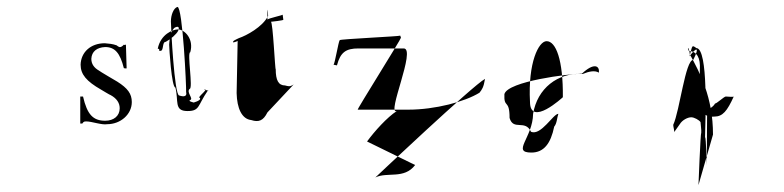

<svg xmlns="http://www.w3.org/2000/svg" viewBox="-20 -547 2267 555"><path d="M212 -190H218C222 -196 224 -196 230 -196C245 -196 275 -185 290 -188C328 -188 361 -216 361 -252C361 -276 349 -292 319 -311C319 -311 266 -342 266 -343C252 -351 244 -362 244 -377C245 -398 260 -410 284 -411C312 -411 327 -394 338 -350C338 -350 346 -348 346 -350C346 -350 344 -416 344 -418C344 -418 338 -416 338 -418C335 -414 330 -411 328 -411C326 -410 322 -412 317 -416C306 -420 295 -421 283 -422C242 -422 214 -396 213 -360C213 -332 230 -312 272 -288C272 -288 300 -271 300 -272C318 -262 326 -249 326 -234C326 -212 309 -198 284 -198C249 -198 232 -216 220 -268H212Z M436 -406C446 -406 434 -400 444 -400C454 -400 448 -426 459 -426C474 -434 490 -448 495 -458C499 -468 496 -472 487 -468C476 -464 470 -437 469 -418C469 -408 476 -294 487 -294C497 -256 482 -226 522 -226C558 -226 551 -242 580 -284C591 -284 562 -289 572 -289C583 -289 547 -264 558 -264C563 -255 534 -250 540 -250C546 -250 520 -254 530 -258C540 -262 518 -280 528 -290C539 -290 520 -396 530 -396C541 -434 514 -462 494 -462C480 -462 444 -448 436 -406ZM474 -485C474 -504 482 -524 493 -527C508 -527 519 -295 518 -281C521 -269 513 -266 498 -271C484 -271 474 -470 474 -485Z M655 -424C651 -424 669 -427 667 -430L664 -278C665 -234 679 -203 706 -200C728 -193 741 -198 753 -222L829 -303C817 -295 813 -298 804 -300C785 -300 777 -315 777 -347C775 -344 769 -484 763 -484C763 -484 801 -488 799 -490L797 -505C800 -503 753 -494 753 -490V-519C754 -517 755 -508 755 -501C739 -469 692 -444 671 -437C665 -434 649 -428 655 -424Z M944 -360C948 -362 958 -426 962 -431C963 -434 1138 -442 1137 -444L1139 -438C1140 -435 1011 -230 1014 -230H1160C1238 -230 1324 -253 1366 -279C1373 -288 1378 -294 1382 -319C1348 -301 1065 -34 1065 -34C1100 -51 1148 -28 1180 -70L1041 -138C1063 -168 1099 -208 1127 -226C1096 -214 1184 -407 1147 -407H1016C980 -407 964 -396 954 -358Z M1438 -275C1448 -312 1625 -334 1662 -334C1696 -366 1714 -358 1711 -337C1700 -344 1683 -341 1664 -333C1592 -338 1533 -291 1521 -218C1520 -149 1458 -106 1516 -106C1552 -106 1572 -132 1582 -181C1590 -190 1590 -207 1594 -218C1579 -218 1544 -154 1515 -166C1498 -203 1464 -168 1453 -206C1453 -262 1436 -232 1438 -275ZM1512 -253C1512 -178 1607 -266 1607 -266C1608 -374 1587 -428 1560 -428C1537 -428 1506 -366 1512 -253Z M1926 -186C1926 -180 1931 -166 1928 -164L1945 -188C1952 -200 1968 -208 1978 -208C1987 -208 2001 -200 2005 -194C2005 -188 2008 -172 2007 -162C2005 -166 1999 -12 1999 -12L2041 -158C2041 -266 2003 -337 1974 -390C1972 -412 1965 -412 1971 -400C1995 -398 2005 -380 2003 -346V-262C2003 -228 2013 -207 2045 -210C2069 -210 2082 -226 2101 -268C2099 -266 2083 -268 2078 -268C2073 -268 2050 -246 2047 -248C2043 -240 2033 -233 2029 -233C2027 -230 2025 -227 2024 -226L2023 -69C2023 -69 2021 -153 2018 -150C2019 -198 2028 -407 1993 -408C1979 -418 1982 -416 1973 -384C1990 -408 2005 -416 1984 -374C1961 -374 1945 -227 1926 -186Z"/></svg>

Font: Zinc
Style: Regular
Weight: 400
Version: Version 1